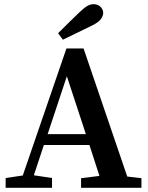

<svg xmlns="http://www.w3.org/2000/svg" viewBox="-20 -899 709 919"><path d="M208 -257H391L300 -534ZM7 0V-47L89 -59L298 -667H380L589 -54L657 -46V0H368V-46L456 -57L408 -205H190L142 -60L229 -47V0ZM258 -740Q284 -766 309.5 -791Q335 -816 360 -840Q383 -862 398 -870.5Q413 -879 428 -879Q448 -879 461 -866.5Q474 -854 474 -837Q474 -824 463.5 -808.5Q453 -793 421 -777Q386 -760 351 -743Q316 -726 281 -709Z"/></svg>

Font: Source Serif 4 Semibold
Style: Regular
Weight: 600
Designer: Frank Grießhammer
Foundry: Adobe
Version: Version 4.005;hotconv 1.1.0;makeotfexe 2.6.0